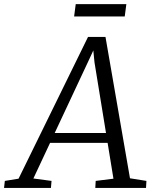

<svg xmlns="http://www.w3.org/2000/svg" viewBox="-80 -932 761 952"><path d="M-60 0 -56 -35 12 -46 356.5 -749H443L564.5 -48L646 -35L644 0H392.5L394.5 -35L482.5 -46L388.5 -623L379 -719L398.5 -716L358 -628.5L85.5 -47L175.5 -35L172.5 0ZM148.5 -223.5 172 -272.5H466.5L474.5 -223.5ZM295.5 -911.5H546.5L538.5 -850.5H287.5Z"/></svg>

Font: Merriweather 7pt Light
Style: Italic
Weight: 300
Italic angle: -7.8°
Designer: Eben Sorkin
Foundry: Eben Sorkin
Version: Version 2.200;gftools[0.9.31]